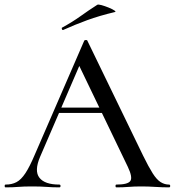

<svg xmlns="http://www.w3.org/2000/svg" viewBox="-25 -808 754 828"><path d="M215 -321 230 -344H436L443 -321ZM704 -12Q709 -12 709 -6Q709 0 704 0Q675 0 644.5 -2Q614 -4 585 -4Q553 -4 529.5 -2Q506 0 477 0Q473 0 473 -6Q473 -12 477 -12Q526 -12 537 -27.5Q548 -43 526 -89L311 -536L343 -584L148 -132Q122 -71 145 -41.5Q168 -12 231 -12Q236 -12 236 -6Q236 0 231 0Q201 0 176 -2Q151 -4 113 -4Q76 -4 53.5 -2Q31 0 -1 0Q-5 0 -5 -6Q-5 -12 -1 -12Q26 -12 46 -22.5Q66 -33 84.5 -61Q103 -89 125 -141L338 -632Q339 -635 345 -635.5Q351 -636 352 -632L592 -137Q616 -88 633.5 -60.5Q651 -33 668 -22.5Q685 -12 704 -12ZM248 -679Q244 -677 242 -682.5Q240 -688 243 -689Q287 -713 322.5 -738.5Q358 -764 394 -787Q398 -790 412.5 -786Q427 -782 443 -775.5Q459 -769 468 -763Q477 -757 470 -756Q403 -740 351 -721Q299 -702 248 -679Z"/></svg>

Font: Cormorant Light Medium
Style: Regular
Weight: 500
Version: Version 4.000